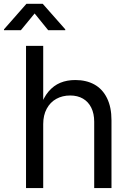

<svg xmlns="http://www.w3.org/2000/svg" viewBox="-56 -962 667 982"><path d="M165 0H77.1V-727.5H165V-413.6H149.9Q166 -462.9 192.1 -493.7Q218.3 -524.4 252.4 -538.6Q286.6 -552.7 329.1 -552.7Q385.3 -552.7 426.8 -529.8Q468.3 -506.8 491.2 -460.4Q514.2 -414.1 514.2 -346.7V0H425.8V-339.4Q425.8 -380.9 410.9 -411.1Q396 -441.4 368.4 -457.5Q340.8 -473.6 302.7 -473.6Q263.2 -473.6 231.9 -456.3Q200.7 -439 182.9 -405.8Q165 -372.6 165 -327.1ZM-35.6 -807.6V-812L79.1 -942.4H162.6L277.8 -812V-807.6H190.4L121.1 -893.1L50.8 -807.6Z"/></svg>

Font: Raveo Variable
Style: Regular
Weight: 400
Designer: Jakub Foglar, Rasmus Andersson (Inter)
Foundry: Jakubfoglar.com
Version: Version 1.000;Glyphs 3.2.3 (3260)